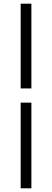

<svg xmlns="http://www.w3.org/2000/svg" viewBox="-20 -770 281 1040"><path d="M92 -291V-750H150V-291ZM92 250V-214H150V250Z"/></svg>

Font: TypoPRO Source Sans Pro
Style: Regular
Weight: 400
Designer: Paul D. Hunt
Foundry: Adobe Systems Incorporated
Version: Version 2.020;PS 2.000;hotconv 1.0.86;makeotf.lib2.5.63406